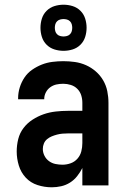

<svg xmlns="http://www.w3.org/2000/svg" viewBox="-20 -788 540 816"><path d="M200 8Q169 8 139.5 -1.5Q110 -11 89.5 -33Q69 -55 60 -84.5Q51 -114 51 -144Q51 -171 57.5 -197Q64 -223 80 -244Q96 -265 118.5 -279.5Q141 -294 165.5 -302.5Q190 -311 216.5 -314Q243 -317 269 -317H330V-351Q330 -368 325 -383.5Q320 -399 308.5 -410.5Q297 -422 281 -427Q265 -432 249 -432Q234 -432 220 -429Q206 -426 194 -417.5Q182 -409 175 -395.5Q168 -382 168 -368V-366H57V-371Q57 -394 64 -416.5Q71 -439 84 -458.5Q97 -478 116.5 -491.5Q136 -505 157.5 -513.5Q179 -522 202.5 -525Q226 -528 249 -528Q274 -528 298.5 -524.5Q323 -521 345.5 -511Q368 -501 387 -484.5Q406 -468 418.5 -446.5Q431 -425 436 -400.5Q441 -376 441 -351V0H330V-74Q321 -56 308 -39.5Q295 -23 277.5 -12Q260 -1 240 3.5Q220 8 200 8ZM246 -88Q263 -88 280 -94Q297 -100 309 -113.5Q321 -127 325.5 -144.5Q330 -162 330 -180V-221H269Q257 -221 245.5 -220Q234 -219 222.5 -216Q211 -213 200 -208.5Q189 -204 180 -196.5Q171 -189 166.5 -178Q162 -167 162 -155Q162 -140 169 -126Q176 -112 188.5 -103Q201 -94 216 -91Q231 -88 246 -88ZM250 -572Q230 -572 211 -578Q192 -584 178 -598Q164 -612 158 -631Q152 -650 152 -670Q152 -690 158 -709Q164 -728 178 -742Q192 -756 211 -762Q230 -768 250 -768Q270 -768 289 -762Q308 -756 322 -742Q336 -728 342 -709Q348 -690 348 -670Q348 -650 342 -631Q336 -612 322 -598Q308 -584 289 -578Q270 -572 250 -572ZM250 -633Q257 -633 264.5 -635Q272 -637 277.5 -642.5Q283 -648 285 -655.5Q287 -663 287 -670Q287 -677 285 -684.5Q283 -692 277.5 -697.5Q272 -703 264.5 -705Q257 -707 250 -707Q243 -707 235.5 -705Q228 -703 222.5 -697.5Q217 -692 215 -684.5Q213 -677 213 -670Q213 -663 215 -655.5Q217 -648 222.5 -642.5Q228 -637 235.5 -635Q243 -633 250 -633Z"/></svg>

Font: Iosevka Custom
Style: Bold
Weight: 700
Monospace: yes
Designer: Belleve Invis
Foundry: Belleve Invis
Version: Version 30.3.3; ttfautohint (v1.8.3)